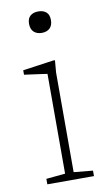

<svg xmlns="http://www.w3.org/2000/svg" viewBox="-85 -785 468 829"><g transform="rotate(-10 148.5 -371.0)"><path d="M144 -648Q122.5 -648 109.2 -660.2Q96 -672.5 96 -696Q96 -719.5 109.2 -730.8Q122.5 -742 144 -742Q166 -742 179 -730.8Q192 -719.5 192 -696Q192 -672.5 179 -660.2Q166 -648 144 -648ZM179 -522 174.5 -469V-32L258 -24V0H53.5V-24L137 -32V-469.5Q131.5 -470.5 113.2 -473Q95 -475.5 73.5 -478.5Q52 -481.5 36.5 -483.5V-503L170.5 -522Z"/></g></svg>

Font: Newsreader 6pt ExtraLight
Style: Regular
Weight: 275
Designer: Hugues Gentile
Foundry: Production Type
Version: Version 1.003; ttfautohint (v1.8.3)